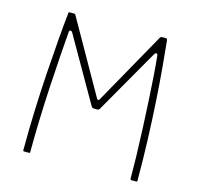

<svg xmlns="http://www.w3.org/2000/svg" viewBox="-99 -778 913 884"><g transform="rotate(15 357.0 -336.5)"><path d="M89 0Q85 0 85 -4Q85 -99 88.5 -195Q92 -291 98 -380Q104 -469 110 -543.5Q116 -618 122 -669Q122 -671 123 -672Q124 -673 126 -673H148Q152 -673 153.5 -671Q155 -669 156 -667L351 -323Q354 -317 357.5 -317Q361 -317 364 -322L556 -664Q558 -669 561 -671Q564 -673 568 -673H585Q592 -673 593 -664Q598 -616 604.5 -544.5Q611 -473 616.5 -385Q622 -297 625.5 -201Q629 -105 629 -7Q629 -3 628 -1.5Q627 0 624 0H602Q596 0 596 -7Q596 -53 594.5 -114Q593 -175 590 -242Q587 -309 583.5 -374Q580 -439 576 -494Q572 -549 568 -586Q567 -594 561.5 -594Q556 -594 553 -589L376 -280Q373 -274 364 -274H348Q342 -274 337 -281L161 -588Q158 -593 152.5 -593Q147 -593 146 -585Q142 -537 137 -466.5Q132 -396 127.5 -315Q123 -234 120.5 -153Q118 -72 118 -4Q118 0 114 0Z"/></g></svg>

Font: Glory Thin Thin
Style: Regular
Weight: 250
Version: Version 1.011